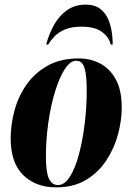

<svg xmlns="http://www.w3.org/2000/svg" viewBox="-20 -798 570 828"><path d="M222 10Q134 10 80 -43Q26 -96 26 -202Q26 -259 42 -319.5Q58 -380 93 -431Q128 -482 184 -514Q240 -546 319 -546Q370 -546 412 -524Q454 -502 479.5 -455.5Q505 -409 505 -334Q505 -279 489 -219Q473 -159 439 -107Q405 -55 351.5 -22.5Q298 10 222 10ZM230 0Q259 0 282 -37Q305 -74 321 -134.5Q337 -195 345.5 -266.5Q354 -338 354 -408Q354 -473 344.5 -504.5Q335 -536 309 -536Q283 -536 259.5 -500Q236 -464 217.5 -403.5Q199 -343 188.5 -270Q178 -197 178 -123Q178 -55 191 -27.5Q204 0 230 0ZM179 -606Q191 -651 213 -690.5Q235 -730 269 -754Q303 -778 349 -778Q392 -778 417.5 -755.5Q443 -733 454.5 -694Q466 -655 466 -606H457Q452 -635 421.5 -659Q391 -683 332 -683Q289 -683 260.5 -671Q232 -659 215 -641Q198 -623 188 -606Z"/></svg>

Font: Noto Serif Display ExtraCondensed Black
Style: Italic
Weight: 900
Width: 2
Italic angle: -12°
Designer: Monotype Design Team
Foundry: Monotype Imaging Inc.
Version: Version 2.009